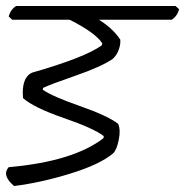

<svg xmlns="http://www.w3.org/2000/svg" viewBox="-20 -639 619 642"><path d="M567 -619 579 -608Q572 -584 554 -573H311Q357 -544 382 -507Q384 -493 377.5 -474Q371 -455 357 -442Q319 -416 232.5 -386Q146 -356 124 -345L123 -339Q154 -317 247 -284.5Q340 -252 375 -225Q384 -205 377 -171Q370 -137 358 -126Q314 -89 215 -58.5Q116 -28 27 -17Q-15 -53 9 -80Q225 -99 326 -177L327 -184Q293 -210 193 -244.5Q93 -279 57 -311Q51 -379 87 -396Q262 -446 320 -487L322 -494Q300 -529 213 -573H21L9 -584Q16 -608 34 -619Z"/></svg>

Font: Tillana
Style: Regular
Weight: 400
Designer: Lipi Raval (Devanagari, Latin), Jonny Pinhorn (Latin)
Foundry: Indian Type Foundry
Version: Version 2.003;PS 1.0;hotconv 1.0.79;makeotf.lib2.5.61930; tt